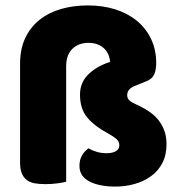

<svg xmlns="http://www.w3.org/2000/svg" viewBox="-20 -671 664 708"><path d="M54 -436Q54 -490 73 -530.5Q92 -571 126 -598Q160 -625 205.5 -638Q251 -651 304 -651Q359 -651 405 -636.5Q451 -622 484.5 -594.5Q518 -567 537 -527.5Q556 -488 556 -438Q556 -413 548.5 -396.5Q541 -380 521 -372L477 -354Q449 -343 449 -320Q449 -309 456.5 -301.5Q464 -294 476 -289Q503 -277 525 -263Q547 -249 562 -231Q577 -213 585.5 -190.5Q594 -168 594 -139Q594 -99 578.5 -69.5Q563 -40 536.5 -21Q510 -2 476 7.5Q442 17 406 17Q346 17 309.5 -2Q273 -21 273 -59Q273 -82 282.5 -98Q292 -114 306 -124Q320 -116 337 -111Q354 -106 374 -106Q394 -106 407 -113.5Q420 -121 420 -135Q420 -149 410 -158Q400 -167 380 -178Q328 -206 301.5 -238Q275 -270 275 -322Q275 -366 305 -396Q335 -426 386 -443Q383 -476 361.5 -494.5Q340 -513 306 -513Q270 -513 247 -491Q224 -469 224 -426V-1Q214 2 192.5 5Q171 8 148 8Q126 8 108.5 5Q91 2 79 -7Q67 -16 60.5 -31.5Q54 -47 54 -72Z"/></svg>

Font: Baloo Tammudu
Style: Regular
Weight: 400
Designer: Omkar Shende and Ek Type
Foundry: Ek Type
Version: Version 1.443;PS 1.000;hotconv 16.6.51;makeotf.lib2.5.65220;